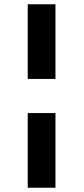

<svg xmlns="http://www.w3.org/2000/svg" viewBox="-20 -806 393 900"><path d="M240 -436H110V-786H240ZM240 74H110V-276H240Z"/></svg>

Font: Viga
Style: Regular
Weight: 400
Designer: Oscar Yáñez
Foundry: Fontstage
Version: Version 1.001